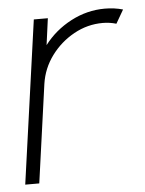

<svg xmlns="http://www.w3.org/2000/svg" viewBox="-43 -550 442 586"><g transform="rotate(-5 177.5 -257.0)"><path d="M11 0 81 -500H124L113 -418.5Q146 -462 195.5 -488Q245 -514 299.5 -514Q329 -514 355 -506.5L331 -465Q310.5 -471 289.5 -471Q242.5 -471 201 -448Q159.5 -425 131.2 -386.8Q103 -348.5 96 -301.5L54 0Z"/></g></svg>

Font: Urbanist ExtraLight
Style: Italic
Weight: 250
Version: Version 1.303